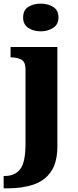

<svg xmlns="http://www.w3.org/2000/svg" viewBox="-43 -794 426 1054"><path d="M181 -622Q140 -622 112 -641Q84 -660 84 -698Q84 -738 112 -756Q140 -774 181 -774Q220 -774 249 -756Q278 -738 278 -698Q278 -660 249 -641Q220 -622 181 -622ZM-23 240V172H-16Q39 172 68 134.5Q97 97 97 -4V-413Q97 -455 73.5 -467Q50 -479 19 -479H15V-536H272V8Q272 97 237 148Q202 199 140 219.5Q78 240 -2 240Z"/></svg>

Font: Noto Serif Georgian ExtraBold
Style: Regular
Weight: 800
Designer: Monotype Design Team, Akaki Razmadze
Foundry: Google LLC
Version: Version 2.003; ttfautohint (v1.8.4.7-5d5b)